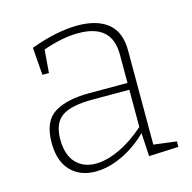

<svg xmlns="http://www.w3.org/2000/svg" viewBox="-85 -615 707 707"><g transform="rotate(-15 268.5 -261.5)"><path d="M426 -34 513 -23V-2L400 3L395 -86Q350 -42 297.5 -17.5Q245 7 196 7Q137 7 101.5 -30Q66 -67 66 -137Q66 -218 113 -248Q160 -278 248 -278H393V-387Q393 -502 265 -502Q205 -502 130 -476L123 -388H98L90 -493Q190 -530 270 -530Q344 -530 385 -496.5Q426 -463 426 -393ZM204 -21Q246 -21 296 -44.5Q346 -68 393 -110V-252H252Q170 -252 135 -227Q100 -202 100 -141Q100 -82 128.5 -51.5Q157 -21 204 -21Z"/></g></svg>

Font: Bitter Pro ExtraLight
Style: Regular
Weight: 275
Designer: Sol Matas, and Bitter project Authors
Foundry: Sol Matas
Version: Version 1.010